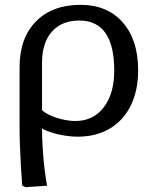

<svg xmlns="http://www.w3.org/2000/svg" viewBox="-20 -552 652 795"><path d="M85 223 72 216Q69 179 66.5 135.5Q64 92 62.5 49.5Q61 7 61 -27V-273Q61 -394 128.5 -463Q196 -532 314 -532Q424 -532 488 -459.5Q552 -387 552 -261Q552 -177 521.5 -115Q491 -53 434.5 -19.5Q378 14 301 14Q277 14 248 9.5Q219 5 194 -3Q169 -11 156 -19H154Q154 19 157 65Q160 111 165 152Q170 193 175 217ZM292 -51Q366 -51 409.5 -107.5Q453 -164 453 -260Q453 -467 308 -467Q236 -467 195 -421Q154 -375 154 -292V-96Q165 -85 188 -74.5Q211 -64 239 -57.5Q267 -51 292 -51Z"/></svg>

Font: Literata 7pt
Style: Regular
Weight: 400
Designer: Latin by Veronika Burian and Jose Scaglione. Greek by Irene Vlachou. Cyrillic by Vera Evstafieva.
Foundry: TypeTogether
Version: Version 3.002